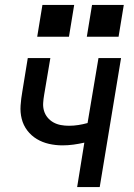

<svg xmlns="http://www.w3.org/2000/svg" viewBox="-20 -754 540 774"><path d="M291 0 320 -179Q298 -174 276 -171Q254 -168 232 -168Q204 -168 177.5 -174Q151 -180 128.5 -193.5Q106 -207 90 -228Q74 -249 67.5 -275Q61 -301 63 -329Q65 -357 70 -385L92 -520H183L158 -372Q155 -355 154 -338.5Q153 -322 157.5 -307Q162 -292 172 -280Q182 -268 195.5 -260.5Q209 -253 225 -250Q241 -247 258 -247Q277 -247 296 -250Q315 -253 333 -258L377 -520H468L382 0ZM330 -606 351 -734H479L458 -606ZM130 -606 151 -734H279L258 -606Z"/></svg>

Font: Iosevka SS04 Medium
Style: Italic
Weight: 500
Italic angle: -9°
Monospace: yes
Designer: Belleve Invis
Foundry: Belleve Invis
Version: Version 19.0.0; ttfautohint (v1.8.4)